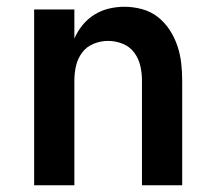

<svg xmlns="http://www.w3.org/2000/svg" viewBox="-20 -548 640 568"><path d="M81 0V-520H200V-434Q209 -455 224 -473.5Q239 -492 259 -504.5Q279 -517 302 -522.5Q325 -528 348 -528Q374 -528 400 -521Q426 -514 446.5 -498Q467 -482 481.5 -460Q496 -438 504.5 -413Q513 -388 516 -362Q519 -336 519 -310V0H400V-310Q400 -332 395 -353.5Q390 -375 377 -392.5Q364 -410 343 -418.5Q322 -427 300 -427Q278 -427 257 -418.5Q236 -410 223 -392.5Q210 -375 205 -353.5Q200 -332 200 -310V0Z"/></svg>

Font: Zed Sans Extended
Style: Bold
Weight: 700
Width: 7
Designer: Belleve Invis
Foundry: Belleve Invis
Version: Version 1.0.0; ttfautohint (v1.8.4)